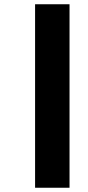

<svg xmlns="http://www.w3.org/2000/svg" viewBox="-20 -744 415 903"><path d="M145 139V-724H307V139Z"/></svg>

Font: Noto Sans Kannada Condensed Black
Style: Regular
Weight: 900
Width: 3
Designer: Jelle Bosma - Monotype Design Team
Foundry: Monotype Imaging Inc.
Version: Version 2.005; ttfautohint (v1.8.4.7-5d5b)